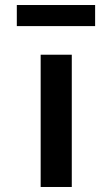

<svg xmlns="http://www.w3.org/2000/svg" viewBox="-20 -745 448 765"><path d="M142 0V-527H266V0ZM47 -641V-725H359V-641Z"/></svg>

Font: Lexend Giga Medium
Style: Regular
Weight: 500
Designer: Bonnie Shaver-Troup, Thomas Jockin
Foundry: Lexend
Version: Version 1.007